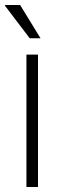

<svg xmlns="http://www.w3.org/2000/svg" viewBox="-37 -743 239 763"><path d="M68 0V-526H114V0ZM124 -591H81L-17 -720V-723H43Z"/></svg>

Font: Archivo SemiCondensed Thin
Style: Regular
Weight: 250
Width: 4
Designer: Hector Gatti
Foundry: Omnibus-Type
Version: Version 2.001